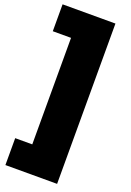

<svg xmlns="http://www.w3.org/2000/svg" viewBox="-201 -873 787 1157"><g transform="rotate(20 192.5 -294.0)"><path d="M-4.5 220V47.5H105V-635.5H-12V-808H327V220Z"/></g></svg>

Font: Encode Sans Semi Expanded Black
Style: Regular
Weight: 900
Width: 6
Designer: Multiple Designers
Foundry: Impallari Type
Version: Version 2.000